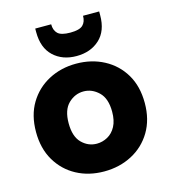

<svg xmlns="http://www.w3.org/2000/svg" viewBox="-118 -888 872 989"><g transform="rotate(-15 318.5 -393.5)"><path d="M316 8Q234 8 169 -27Q104 -62 66 -126.5Q28 -191 28 -279Q28 -368 66.5 -432Q105 -496 171 -531Q237 -566 318 -566Q400 -566 466 -531Q532 -496 570 -432Q608 -368 608 -279Q608 -191 569.5 -126.5Q531 -62 464.5 -27Q398 8 316 8ZM316 -140Q346 -140 373.5 -155Q401 -170 417.5 -201Q434 -232 434 -279Q434 -350 398.5 -384Q363 -418 318 -418Q272 -418 237 -384Q202 -350 202 -279Q202 -208 236 -174Q270 -140 316 -140ZM503 -775Q503 -691 455 -647Q407 -603 332 -603Q257 -603 209.5 -647.5Q162 -692 162 -776V-795H247Q247 -763 265 -745.5Q283 -728 332 -728Q381 -728 399 -745.5Q417 -763 417 -795H503Z"/></g></svg>

Font: Poppins
Style: Bold
Weight: 700
Designer: Ninad Kale (Devanagari), Jonny Pinhorn (Latin)
Version: Version 5.002